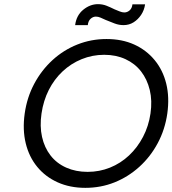

<svg xmlns="http://www.w3.org/2000/svg" viewBox="-20 -895 830 925"><path d="M391 10Q317 10 258 -16.5Q199 -43 159.5 -91Q120 -139 104 -204.5Q88 -270 99 -348Q110 -426 145 -491.5Q180 -557 233 -605.5Q286 -654 352.5 -680.5Q419 -707 493 -707Q568 -707 626.5 -680.5Q685 -654 725 -605.5Q765 -557 781 -491.5Q797 -426 786 -348Q775 -271 740 -205.5Q705 -140 651.5 -91.5Q598 -43 532 -16.5Q466 10 391 10ZM402 -67Q459 -67 510 -87.5Q561 -108 601.5 -146Q642 -184 669 -235.5Q696 -287 705 -348Q714 -410 701.5 -461.5Q689 -513 659.5 -551Q630 -589 584.5 -610Q539 -631 482 -631Q425 -631 373.5 -610Q322 -589 281.5 -551Q241 -513 215 -461.5Q189 -410 180 -348Q171 -287 182.5 -235.5Q194 -184 223.5 -146Q253 -108 299 -87.5Q345 -67 402 -67ZM575 -774Q553 -774 532 -782Q511 -790 489 -799Q476 -805 464.5 -810Q453 -815 442 -815Q428 -815 416.5 -804.5Q405 -794 403 -774H342Q348 -821 381 -848Q414 -875 452 -875Q474 -875 493 -867.5Q512 -860 532 -850Q544 -845 556.5 -840Q569 -835 579 -835Q593 -835 604.5 -845Q616 -855 618 -874H679Q675 -846 660 -823.5Q645 -801 623.5 -787.5Q602 -774 575 -774Z"/></svg>

Font: Lexend Light
Style: Italic
Weight: 300
Italic angle: -8.13011°
Designer: Bonnie Shaver-Troup, Thomas Jockin
Foundry: Lexend
Version: Version 1.007